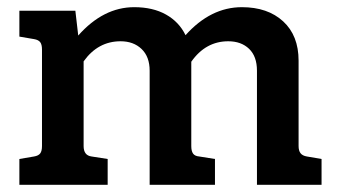

<svg xmlns="http://www.w3.org/2000/svg" viewBox="-20 -515 938 535"><path d="M876 -72V0H696V-318Q696 -358 674 -379Q652 -400 616 -400Q553 -400 513 -343V-322V-108Q513 -94 518 -87Q523 -80 535 -79L579 -72V0H397V-318Q397 -357 374.5 -378.5Q352 -400 316 -400Q253 -400 213 -344V-108Q213 -82 235 -79L280 -72V0H34V-72L75 -79Q87 -81 92 -87.5Q97 -94 97 -108V-377Q97 -391 92 -397.5Q87 -404 75 -406L34 -413V-485H190L198 -416Q268 -495 354 -495Q406 -495 442.5 -474.5Q479 -454 497 -417Q567 -495 654 -495Q726 -495 769 -455.5Q812 -416 812 -346V-108Q812 -95 817.5 -88Q823 -81 835 -79Z"/></svg>

Font: Enriqueta SemiBold
Style: Regular
Weight: 600
Designer: Viviana Monsalve, Gustavo Ibarra
Foundry: 72Puntos
Version: Version 2.000